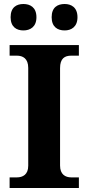

<svg xmlns="http://www.w3.org/2000/svg" viewBox="-20 -939 441 959"><path d="M303 -787C335 -787 367 -804 367 -853C367 -903 335 -919 303 -919C268 -919 238 -903 238 -853C238 -804 268 -787 303 -787ZM97 -787C130 -787 162 -804 162 -853C162 -903 130 -919 97 -919C63 -919 33 -903 33 -853C33 -804 63 -787 97 -787ZM28 0H374V-53H336C306 -53 280 -68 280 -112V-599C280 -647 303 -661 336 -661H374V-714H28V-661H64C94 -661 121 -647 121 -600V-111C121 -67 94 -53 64 -53H28Z"/></svg>

Font: Noto Serif Malayalam
Style: Bold
Weight: 700
Designer: Indian type Foundry, Jelle Bosma, Monotype Design Team
Foundry: Monotype Imaging Inc.
Version: Version 2.104